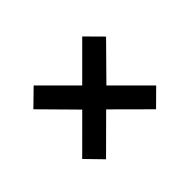

<svg xmlns="http://www.w3.org/2000/svg" viewBox="-80 -588 631 631"><g transform="rotate(-45 235.5 -272.5)"><path d="M399.9 -157.2 344.2 -102.1 228 -217.8 111.8 -102.1 57.1 -158.2 171.9 -272.9 59.1 -387.2 115.2 -441.9 228 -329.1 341.8 -442.9 397 -387.2 284.2 -272.9Z"/></g></svg>

Font: Rawline Medium
Style: Italic
Weight: 500
Italic angle: -12°
Designer: Matt McInerney, Pablo Impallari, Rodrigo Fuenzalida
Foundry: Matt McInerney, Pablo Impallari, Rodrigo Fuenzalida
Version: Version 4.020;PS 004.020;hotconv 1.0.88;makeotf.lib2.5.64775